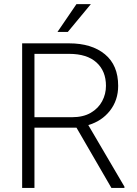

<svg xmlns="http://www.w3.org/2000/svg" viewBox="-20 -924 675 944"><path d="M527.8 0 356 -296.4H149.4V0H88.9V-710.9H319.8Q430.7 -710.9 495.8 -657.2Q561 -603.5 561 -502Q561 -431.2 520.5 -379.6Q480 -328.1 414.1 -309.1L591.8 -6.3V0ZM319.8 -659.2H149.4V-347.7H333.5Q389.2 -347.7 426.3 -369.4Q463.4 -391.1 482.2 -426.3Q501 -461.4 501 -502Q501 -574.7 454.3 -616.9Q407.7 -659.2 319.8 -659.2ZM262.7 -767.1 356 -903.8H426.8L313.5 -767.1Z"/></svg>

Font: Vazirmatn RD FD ExtraLight
Style: Regular
Weight: 200
Designer: Saber Rastikerdar
Foundry: Saber Rastikerdar
Version: Version 33.003